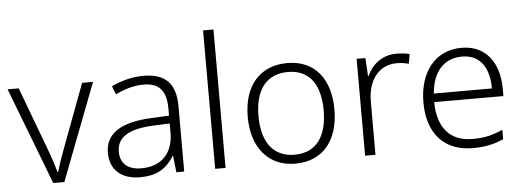

<svg xmlns="http://www.w3.org/2000/svg" viewBox="-50 -900 2854 1050"><g transform="rotate(-5 1377.0 -375.0)"><path d="M204 0H265L469 -532H409L277 -179C261 -136 245 -90 236 -57H233C224 -90 209 -136 193 -179L61 -532H0Z M745 -541C681 -541 620 -523 570 -499L588 -453C639 -478 688 -493 743 -493C824 -493 867 -454 867 -349V-312L770 -307C604 -300 516 -245 516 -139C516 -43 579 10 681 10C780 10 829 -30 867 -90H870L880 0H923V-358C923 -485 865 -541 745 -541ZM777 -265 867 -269V-217C866 -105 802 -38 691 -38C619 -38 576 -73 576 -139C576 -219 642 -259 777 -265Z M1150 0V-760H1093V0Z M1771 -267C1771 -432 1688 -542 1536 -542C1386 -542 1295 -439 1295 -267C1295 -99 1385 10 1532 10C1687 10 1771 -100 1771 -267ZM1354 -267C1354 -408 1415 -493 1535 -493C1660 -493 1712 -399 1712 -267C1712 -131 1657 -39 1533 -39C1411 -39 1354 -130 1354 -267Z M2135 -541C2055 -541 2000 -493 1973 -433H1970L1964 -532H1916V0H1973V-292C1973 -411 2035 -489 2132 -489C2156 -489 2177 -486 2198 -480L2207 -533C2186 -538 2161 -541 2135 -541Z M2492 -542C2344 -542 2259 -424 2259 -262C2259 -95 2347 10 2507 10C2575 10 2623 -1 2676 -24V-76C2617 -50 2575 -40 2509 -40C2387 -40 2319 -118 2318 -259H2698V-298C2698 -440 2628 -542 2492 -542ZM2491 -494C2592 -494 2639 -418 2639 -306H2320C2330 -427 2393 -494 2491 -494Z"/></g></svg>

Font: Noto Sans Meetei Mayek Light
Style: Regular
Weight: 300
Designer: Monotype Design Team and Neelakash Kshetrimayum
Foundry: Monotype Imaging Inc.
Version: Version 2.002